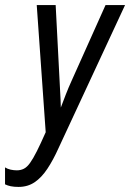

<svg xmlns="http://www.w3.org/2000/svg" viewBox="-61 -734 517 763"><path d="M12.7 8.8Q-5.4 8.8 -18.3 6.1Q-31.2 3.4 -41 -1.5V-68.8Q-31.2 -62.5 -18.6 -59.8Q-5.9 -57.1 5.9 -57.1Q21.5 -57.1 33.9 -63.5Q46.4 -69.8 58.3 -86.4Q70.3 -103 85.2 -132.6Q100.1 -162.1 120.6 -208.5L85 -713.9H160.2L175.8 -413.1Q176.8 -396.5 177.7 -376.2Q178.7 -356 179.7 -337.4Q180.7 -318.8 180.7 -306.6Q189.9 -331.1 200.4 -358.2Q210.9 -385.3 223.6 -413.1L358.4 -713.9H436L171.9 -146Q150.4 -98.1 127.4 -63.5Q104.5 -28.8 76.9 -10Q49.3 8.8 12.7 8.8Z"/></svg>

Font: Open Sans Condensed
Style: Italic
Weight: 400
Width: 3
Italic angle: -12°
Designer: Monotype Design Team
Foundry: Monotype Imaging Inc.
Version: Version 3.000